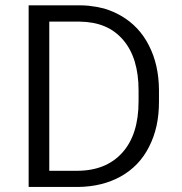

<svg xmlns="http://www.w3.org/2000/svg" viewBox="-20 -724 696 736"><path d="M279.3 -7.3C310.5 -7.8 339.8 -11.2 367.2 -18.1C394.5 -24.9 419.9 -34.7 443.4 -47.9C490.2 -74.2 526.4 -111.8 551.3 -161.1C564 -186 573.7 -212.9 580.1 -241.7C586.4 -270.5 589.4 -301.3 589.4 -334V-379.4C588.9 -443.4 576.2 -500.5 550.8 -549.8C525.9 -599.1 490.2 -636.7 443.8 -663.6C434.6 -668.9 424.8 -673.8 415 -678.2C405.3 -682.6 395 -686 384.8 -689.5C374.5 -692.4 363.8 -694.8 352.5 -697.3C341.3 -699.2 330.1 -700.7 318.8 -702.1C307.1 -703.1 295.4 -703.6 283.2 -703.6H89.8V-7.3ZM168.9 -641.1H176.3H285.6C321.3 -640.6 353.5 -634.8 381.3 -623C409.2 -611.3 432.6 -593.8 452.6 -570.3C491.7 -524.4 511.2 -460 511.2 -377.4V-335.9C511.2 -251 490.7 -185.5 449.2 -139.2C407.7 -92.8 349.6 -69.3 274.9 -69.3H176.3H168.9V-76.7V-633.8Z"/></svg>

Font: Shabnam FD Light
Style: Regular
Weight: 300
Foundry: DejaVu fonts team - Redesigned by Saber Rastikerdar - Based on Vazir font
Version: Version 5.00;October 20, 2019;FontCreator 12.0.0.2547 64-bit